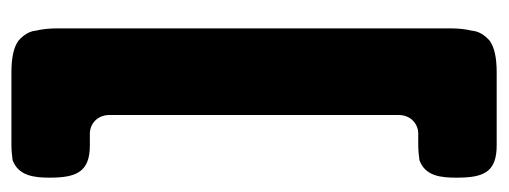

<svg xmlns="http://www.w3.org/2000/svg" viewBox="-290 -450 869 328"><g transform="rotate(90 144.0 -285.5)"><path d="M227 129C236 129 245 128 253 127C280 117 283 90 283 64C283 19 274 -5 228 -5H208C190 -5 176 -19 176 -38V-533C176 -552 190 -566 208 -566H227C236 -566 245 -567 253 -568C281 -578 283 -606 283 -632C283 -677 274 -700 228 -700H103C78 -700 60 -696 49 -688C40 -680 33 -670 32 -658C29 -646 28 -633 28 -622V51C28 63 29 75 32 88C33 99 40 109 49 117C60 125 78 129 103 129Z"/></g></svg>

Font: Periwinkle
Style: Bold
Weight: 700
Version: Version 2.001